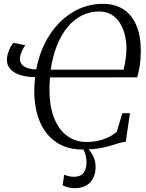

<svg xmlns="http://www.w3.org/2000/svg" viewBox="-20 -771 764 1003"><path d="M410.5 10Q331 10 274.8 -27.5Q218.5 -65 188.8 -134Q159 -203 159 -297.5Q159 -315.5 160.2 -333.2Q161.5 -351 163.5 -367.5Q132.5 -368 105.8 -373.8Q79 -379.5 59 -390.5Q39 -401.5 27.5 -418.8Q16 -436 16 -459.5Q16 -473.5 21.2 -491.5Q26.5 -509.5 34.8 -525Q43 -540.5 51.5 -547L113 -534.5Q107 -529 100.2 -516.2Q93.5 -503.5 88.8 -489.2Q84 -475 84 -462.5Q84 -448 92.8 -436Q101.5 -424 120.5 -416.5Q139.5 -409 169.5 -408.5Q188.5 -509.5 238 -586.5Q287.5 -663.5 359.8 -707.2Q432 -751 517.5 -751Q580.5 -751 624.8 -722.2Q669 -693.5 692.2 -638.8Q715.5 -584 715.5 -506Q715.5 -463.5 709.8 -425.8Q704 -388 696.5 -367L241 -366.5Q240.5 -356.5 239.8 -346.2Q239 -336 238.8 -325.5Q238.5 -315 238.5 -304Q238.5 -213 263.8 -151.8Q289 -90.5 332.5 -60Q376 -29.5 430 -29.5Q473 -29.5 505.2 -38.8Q537.5 -48 558.8 -60.5Q580 -73 590 -82.5L619 -179.5H659L637 -30.5Q619 -29 599 -22.5Q579 -16 553.2 -8.5Q527.5 -1 492.8 4.5Q458 10 410.5 10ZM625.5 -407Q629.5 -424 633 -442.2Q636.5 -460.5 638.5 -480Q640.5 -499.5 640.5 -519Q640.5 -553.5 632.2 -587.8Q624 -622 607 -649.8Q590 -677.5 562.8 -694.2Q535.5 -711 498 -711Q449 -711 407 -689.8Q365 -668.5 332.2 -628.5Q299.5 -588.5 277.2 -532.5Q255 -476.5 245 -407ZM371 212Q349.5 212 333.2 207Q317 202 307 196.5L315.5 141.5Q326.5 146.5 339.2 149.5Q352 152.5 368 152.5Q400.5 152.5 416.2 132.2Q432 112 432 78Q432 51 423.2 26.8Q414.5 2.5 395.5 -18.5L412.5 -20L416.5 -18.5Q442.5 3 461 34.2Q479.5 65.5 479.5 100Q479.5 135.5 466.2 160.8Q453 186 428.5 199Q404 212 371 212Z"/></svg>

Font: Merriweather 60pt Light
Style: Italic
Weight: 300
Italic angle: -7.8°
Version: Version 2.101